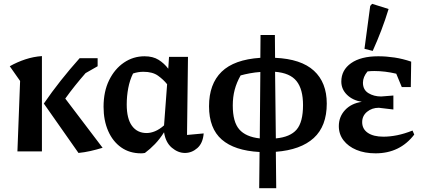

<svg xmlns="http://www.w3.org/2000/svg" viewBox="-20 -791 2210 1003"><path d="M71 0 85 -368 31 -445Q70 -467 112.5 -481Q155 -495 199 -498V0ZM390 8 209 -250Q250 -310 297.5 -370Q345 -430 396 -487H490V-445L427 -409Q399 -377 372.5 -344Q346 -311 321 -276L516 -19Q483 -9 452 -2Q421 5 390 8Z M737 8Q727 10 717 10Q657 10 613 -21Q569 -52 545 -107Q521 -162 521 -233Q521 -313 550 -372Q579 -431 627.5 -464Q676 -497 735 -497Q779 -497 808.5 -478.5Q838 -460 859 -432L863 -494H962L957 -86L1044 -94Q1040 -43 1011 -17.5Q982 8 946 8Q910 8 877.5 -19.5Q845 -47 837 -100Q815 -65 789.5 -38.5Q764 -12 737 8ZM642 -245Q642 -171 669.5 -133.5Q697 -96 746 -96Q767 -96 790 -105.5Q813 -115 837 -136L853 -351Q834 -375 805.5 -395.5Q777 -416 729 -416Q701 -416 675 -407Q658 -373 650 -331Q642 -289 642 -245Z M1334 192 1336 3Q1205 -4 1138.5 -62Q1072 -120 1072 -236Q1072 -352 1137.5 -416Q1203 -480 1340 -489L1341 -608H1416L1417 -489Q1553 -483 1620 -421.5Q1687 -360 1687 -250Q1687 -132 1619 -70Q1551 -8 1421 2L1423 192ZM1563 -242Q1563 -325 1529 -367.5Q1495 -410 1417 -416L1421 -68Q1496 -75 1529.5 -114Q1563 -153 1563 -242ZM1196 -240Q1196 -154 1230 -115Q1264 -76 1337 -68L1340 -415Q1312 -413 1285 -408Q1258 -403 1237 -397Q1216 -360 1206 -322Q1196 -284 1196 -240Z M1942 10Q1885 10 1842 -8Q1799 -26 1774.5 -58Q1750 -90 1750 -132Q1750 -181 1782.5 -216Q1815 -251 1870 -259Q1822 -267 1792.5 -296Q1763 -325 1763 -365Q1763 -425 1814 -461Q1865 -497 1956 -497Q1998 -497 2041 -490.5Q2084 -484 2128 -469L2126 -336H2079L2050 -406Q1991 -420 1935 -420Q1917 -420 1900 -418Q1876 -389 1876 -359Q1876 -322 1904.5 -304.5Q1933 -287 1971 -287L2035 -292V-219L1959 -228Q1923 -228 1897.5 -207Q1872 -186 1872 -153Q1872 -117 1901.5 -97Q1931 -77 1983 -77Q2017 -77 2054.5 -84.5Q2092 -92 2135 -109L2144 -88Q2069 10 1942 10ZM1927 -525 1884 -536 1914 -760 1924 -771 2010 -744Q1993 -688 1972 -633Q1951 -578 1927 -525Z"/></svg>

Font: Piazzolla SemiBold
Style: Regular
Weight: 600
Designer: Juan Pablo del Peral
Foundry: Huerta Tipografica
Version: Version 1.330